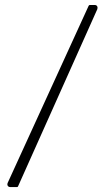

<svg xmlns="http://www.w3.org/2000/svg" viewBox="-20 -759 426 779"><path d="M344.2 -738.8H363.8Q371.1 -738.8 374 -733.9Q377 -729 375 -722.2L53.2 -2.9Q52.2 0 48.8 0H22Q15.1 0 11.7 -4.9Q8.3 -9.8 11.2 -17.1L339.8 -735.8Q342.3 -738.8 344.2 -738.8Z"/></svg>

Font: BrevierViennese-Regular
Style: Regular
Weight: 400
Designer: Johannes Lang & Ellmer Stefan
Foundry: Johannes Lang & Ellmer Stefan
Version: Version 1.001;PS 001.001;hotconv 1.0.70;makeotf.lib2.5.58329